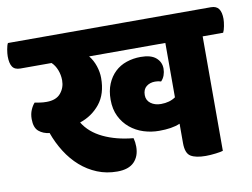

<svg xmlns="http://www.w3.org/2000/svg" viewBox="-111 -721 1089 831"><g transform="rotate(-10 434.0 -305.0)"><path d="M515 -295Q515 -272 533 -258.5Q551 -245 578 -245Q616 -245 642 -263V-502H307Q324 -481 333 -454Q342 -427 342 -401Q342 -331 307.5 -288Q273 -245 219 -227Q247 -181 303.5 -154Q360 -127 435 -120Q440 -102 440 -82Q440 -40 415.5 -15Q391 10 341 10Q294 10 253.5 -6.5Q213 -23 180 -52Q147 -81 122 -120.5Q97 -160 81 -205Q53 -208 34 -224Q15 -240 15 -278Q15 -300 22.5 -317.5Q30 -335 40 -346Q51 -344 63.5 -342Q76 -340 92 -340Q134 -340 154 -364Q174 -388 174 -420Q174 -444 165.5 -466Q157 -488 142 -502H5Q-20 -502 -30 -517.5Q-40 -533 -40 -563Q-40 -575 -37 -593Q-34 -611 -29 -620H863Q887 -620 897.5 -605Q908 -590 908 -561Q908 -548 904.5 -529.5Q901 -511 896 -502H806V1Q798 4 774 7Q750 10 730 10Q686 10 664 -3.5Q642 -17 642 -62V-147Q623 -139 600.5 -135.5Q578 -132 550 -132Q515 -132 482 -142.5Q449 -153 423 -174.5Q397 -196 381.5 -227.5Q366 -259 366 -301Q366 -340 378.5 -370Q391 -400 412.5 -420.5Q434 -441 463.5 -451Q493 -461 526 -461Q571 -461 593 -442Q615 -423 615 -394Q615 -379 610 -365Q605 -351 595 -341Q583 -345 569 -345Q546 -345 530.5 -332.5Q515 -320 515 -295Z"/></g></svg>

Font: Baloo
Style: Regular
Weight: 400
Designer: Sarang Kulkarni and Ek Type
Foundry: Ek Type
Version: Version 1.100;PS 1.000;hotconv 1.0.88;makeotf.lib2.5.647800;